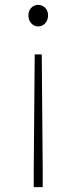

<svg xmlns="http://www.w3.org/2000/svg" viewBox="-20 -560 315 791"><path d="M119 211H156V141L152 -336H123L119 141ZM137 -451C158 -451 178 -468 178 -497C178 -524 158 -540 137 -540C117 -540 97 -524 97 -497C97 -468 117 -451 137 -451Z"/></svg>

Font: Source Han Sans CN ExtraLight
Style: Regular
Weight: 250
Designer: Ryoko NISHIZUKA (kana & ideographs); Paul D. Hunt (Latin, Greek & Cyrillic); Wenlong ZHANG (bopomofo); Sandoll Communica
Foundry: Adobe Systems Incorporated
Version: Version 1.004;PS 1.004;hotconv 16.6.51;makeotf.lib2.5.65220